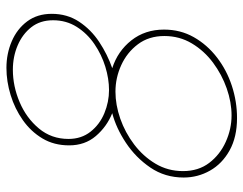

<svg xmlns="http://www.w3.org/2000/svg" viewBox="-100 -650 757 597"><g transform="rotate(-90 278.5 -351.5)"><path d="M210 7Q151 7 109.5 -16Q68 -39 46.5 -77Q25 -115 25 -159Q25 -217 56 -262.5Q87 -308 133 -338.5Q179 -369 225 -381Q183 -398 154 -432Q125 -466 125 -515Q125 -562 146.5 -598Q168 -634 203.5 -659Q239 -684 281.5 -697Q324 -710 366 -710Q410 -710 448.5 -693.5Q487 -677 510.5 -645.5Q534 -614 534 -569Q534 -521 509.5 -484Q485 -447 446.5 -421.5Q408 -396 365 -381Q418 -364 451.5 -321.5Q485 -279 485 -220Q485 -169 461.5 -127.5Q438 -86 398.5 -55.5Q359 -25 310 -9Q261 7 210 7ZM218 -10Q259 -10 302 -25Q345 -40 382 -67.5Q419 -95 442 -133.5Q465 -172 465 -219Q465 -267 439.5 -301Q414 -335 374.5 -353Q335 -371 292 -371Q251 -371 208 -356Q165 -341 128 -313Q91 -285 68 -246.5Q45 -208 45 -161Q45 -113 70.5 -79.5Q96 -46 136 -28Q176 -10 218 -10ZM297 -391Q332 -391 369.5 -402.5Q407 -414 440 -436.5Q473 -459 493.5 -491.5Q514 -524 514 -565Q514 -605 492.5 -632.5Q471 -660 436 -675Q401 -690 360 -690Q309 -690 259.5 -669Q210 -648 177.5 -609Q145 -570 145 -517Q145 -477 167.5 -448.5Q190 -420 225 -405.5Q260 -391 297 -391Z"/></g></svg>

Font: Raleway Thin
Style: Italic
Weight: 100
Italic angle: -12°
Designer: Matt McInerney, Pablo Impallari, Rodrigo Fuenzalida
Foundry: Matt McInerney, Pablo Impallari, Rodrigo Fuenzalida
Version: Version 4.026